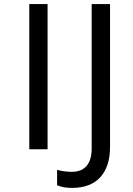

<svg xmlns="http://www.w3.org/2000/svg" viewBox="-20 -734 652 944"><path d="M213.9 -713.9H124V0H213.9ZM335 189.9C454.6 189.9 521 117.7 521 -11.2V-713.9H430.7V-3.9C430.7 70.3 397.9 110.8 333 110.8C308.1 110.8 283.7 107.4 260.7 101.1V176.8C279.8 185.5 304.2 189.9 335 189.9Z"/></svg>

Font: Noto Reveo Sans
Style: Regular
Weight: 400
Designer: Monotype Design team
Foundry: Monotype Imaging Inc.
Version: Version 1.04